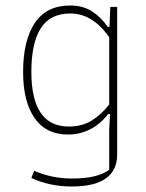

<svg xmlns="http://www.w3.org/2000/svg" viewBox="-20 -493 531 698"><path d="M94 154 104 128Q170 156 240 156Q288 156 320.5 148.5Q353 141 377 125V-20L380 -78H373Q314 -4 227 -4Q147 -4 105.5 -64Q64 -124 64 -231Q64 -346 106.5 -409.5Q149 -473 235 -473Q281 -473 314 -452Q347 -431 372 -395H378L381 -468H406V68Q406 185 241 185Q161 185 94 154ZM377 -113V-358Q316 -444 236 -444Q162 -444 128 -390Q94 -336 94 -232Q94 -33 230 -33Q278 -33 313 -54.5Q348 -76 377 -113Z"/></svg>

Font: Athiti ExtraLight
Style: Regular
Weight: 250
Version: Version 1.032